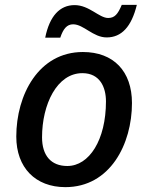

<svg xmlns="http://www.w3.org/2000/svg" viewBox="-20 -761 609 790"><path d="M166 -606H228C240 -642 255 -661 281 -661C324 -661 363 -607 419 -607C480 -607 521 -651 543 -741H481C465 -703 452 -687 425 -687C388 -687 347 -740 287 -740C226 -740 184 -695 166 -606ZM249 9C433 9 523 -168 523 -337C523 -468 447 -547 321 -547C139 -547 47 -371 47 -199C47 -71 126 9 249 9ZM257 -78C190 -78 153 -121 153 -196C153 -331 214 -460 319 -460C391 -460 416 -402 416 -344C416 -185 347 -78 257 -78Z"/></svg>

Font: Noto Sans Medium
Style: Italic
Weight: 500
Italic angle: -12°
Designer: Monotype Design Team
Foundry: Monotype Imaging Inc.
Version: Version 2.013